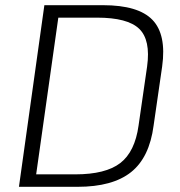

<svg xmlns="http://www.w3.org/2000/svg" viewBox="-20 -720 693 740"><path d="M151 -700H377Q513 -700 567.5 -643.5Q622 -587 605 -464L572 -236Q556 -113 485 -56.5Q414 0 279 0H53ZM106 -48H270Q387 -48 443.5 -91.5Q500 -135 514 -236L547 -464Q561 -566 516.5 -609Q472 -652 354 -652H191L210 -689L114 -10Z"/></svg>

Font: Pathway Extreme 28pt ExtraLight
Style: Italic
Weight: 250
Italic angle: -8°
Designer: Eduardo Rodriguez Tunni
Foundry: Eduardo Rodriguez Tunni
Version: Version 1.001;gftools[0.9.26]